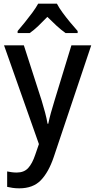

<svg xmlns="http://www.w3.org/2000/svg" viewBox="-20 -786 518 1046"><path d="M2 -539H110L207 -238Q217 -205 225.5 -173.5Q234 -142 239 -112H243Q248 -137 257 -170Q266 -203 277 -238L369 -539H477L273 69Q245 152 202.5 196Q160 240 85 240Q65 240 48.5 237.5Q32 235 19 232V148Q29 150 42.5 152Q56 154 71 154Q111 154 133.5 129.5Q156 105 172 57L192 -1ZM290 -766Q302 -743 321.5 -716.5Q341 -690 363 -663.5Q385 -637 403 -617V-606H337Q313 -623 288.5 -645.5Q264 -668 238 -694Q213 -668 189 -645Q165 -622 142 -606H76V-617Q94 -638 115.5 -664.5Q137 -691 156.5 -717.5Q176 -744 188 -766Z"/></svg>

Font: Noto Sans Lao UI SemCond Med
Style: Regular
Weight: 500
Width: 4
Designer: Monotype Design Team
Foundry: Monotype Imaging Inc.
Version: Version 2.000; ttfautohint (v1.8.4.7-5d5b)